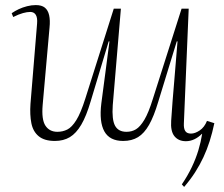

<svg xmlns="http://www.w3.org/2000/svg" viewBox="-20 -542 881 756"><path d="M26 -490Q39 -499 54 -506Q69 -513 86.5 -517.5Q104 -522 121 -522Q144 -522 156.5 -512Q169 -502 173.5 -482Q178 -462 175 -433L148 -129Q143 -71 159 -47Q175 -23 206 -23Q227 -23 245 -32Q263 -41 280.5 -69Q298 -97 316 -154L428 -508H456L424 -128Q420 -71 433 -47Q446 -23 478 -23Q499 -23 515.5 -33Q532 -43 548.5 -70.5Q565 -98 582 -153L695 -508H723L704 -56Q703 -36 709.5 -26Q716 -16 732 -16Q748 -16 766.5 -28.5Q785 -41 795 -66L824 -57Q816 -19 805.5 14Q795 47 781 77Q767 107 748.5 136Q730 165 705 194L696 184Q719 150 735 116.5Q751 83 761 50Q771 17 776 -15H775Q761 -1 745 6.5Q729 14 712 14Q683 14 667 -5.5Q651 -25 654 -67Q659 -143 666 -221.5Q673 -300 679 -379H676L603 -141Q586 -84 567 -50.5Q548 -17 523.5 -2Q499 13 465 13Q412 13 391 -24.5Q370 -62 379 -135Q387 -196 395 -256.5Q403 -317 411 -379H408L337 -143Q320 -85 300 -51Q280 -17 255 -2Q230 13 196 13Q155 13 132.5 -5.5Q110 -24 103.5 -57Q97 -90 100 -133L126 -449Q128 -472 121 -483.5Q114 -495 99 -495Q87 -495 70.5 -490.5Q54 -486 32 -475Z"/></svg>

Font: Literata 60pt ExtraLight
Style: Italic
Weight: 250
Italic angle: -2°
Designer: Latin by Veronika Burian and Jose Scaglione. Greek by Irene Vlachou. Cyrillic by Vera Evstafieva
Foundry: TypeTogether
Version: Version 3.103;gftools[0.9.29]